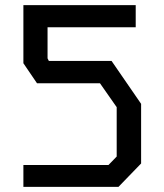

<svg xmlns="http://www.w3.org/2000/svg" viewBox="-20 -727 640 747"><path d="M71 -707V-481L124 -403H369L434 -310V-118L402 -85H71V0H441L529 -91V-323L414 -490H170L165 -500V-621H508V-707Z"/></svg>

Font: Kode Mono Medium
Style: Regular
Weight: 500
Monospace: yes
Designer: Isa Ozler
Foundry: Kadena LLC
Version: Version 1.206;gftools[0.9.28]